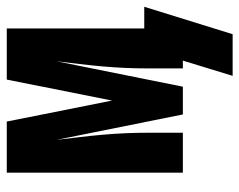

<svg xmlns="http://www.w3.org/2000/svg" viewBox="-90 -470 707 567"><g transform="rotate(-90 263.5 -186.5)"><path d="M446 147H323L368 0H345V-104Q345 -138 346.5 -171.5Q348 -205 351 -238.5Q354 -272 358 -305.5Q362 -339 366 -373L291 0H209L134 -373Q138 -339 142 -305.5Q146 -272 149 -238.5Q152 -205 153.5 -171.5Q155 -138 155 -104V0H37V-520H188L250 -209L312 -520H463V-114H527Z"/></g></svg>

Font: Iosevka Heavy
Style: Regular
Weight: 900
Monospace: yes
Designer: Belleve Invis
Foundry: Belleve Invis
Version: Version 32.5.0; ttfautohint (v1.8.4)